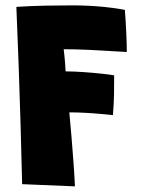

<svg xmlns="http://www.w3.org/2000/svg" viewBox="-20 -676 514 698"><path d="M252.5 1.5 60.5 -6.5Q58 -115 54.8 -223Q51.5 -331 47.8 -438.2Q44 -545.5 39.5 -651Q93.5 -654.5 146.8 -655.5Q200 -656.5 248 -656.5Q307 -656 354.5 -651.2Q402 -646.5 434 -640Q437 -600.5 439 -558.5Q441 -516.5 441 -487Q421.5 -488 384.2 -490.2Q347 -492.5 301.5 -494.8Q256 -497 211.5 -497Q213 -487.5 214.2 -473.5Q215.5 -459.5 216.8 -444.5Q218 -429.5 218.5 -416.5Q247 -416.5 282.5 -414Q318 -411.5 349.2 -408.2Q380.5 -405 395 -402Q395 -369 394.5 -333.5Q394 -298 390.5 -257.5Q371.5 -259.5 344.2 -262Q317 -264.5 287.5 -266Q258 -267.5 232 -267.5Q236 -226.5 239.8 -180.2Q243.5 -134 247 -87.5Q250.5 -41 252.5 1.5Z"/></svg>

Font: Grandstander Thin ExtraBold
Style: Regular
Weight: 800
Version: Version 1.200